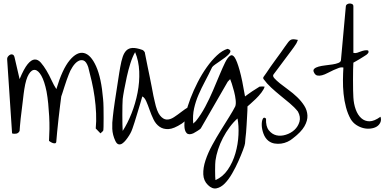

<svg xmlns="http://www.w3.org/2000/svg" viewBox="-20 -752 2197 1097"><path d="M246 -229Q234 -288 216.5 -319Q199 -350 180 -352.5Q161 -355 144.5 -328Q128 -301 119 -243Q117 -234 115 -215Q113 -196 110 -172.5Q107 -149 104 -123Q101 -97 98 -73.5Q95 -50 94 -31.5Q93 -13 92 -4Q86 9 73 11.5Q60 14 49 10L21 -411Q20 -422 26 -429.5Q32 -437 39 -440Q46 -443 53 -440Q60 -437 63 -425L92 -300Q117 -360 138 -385.5Q159 -411 178 -412Q197 -413 213.5 -394Q230 -375 245.5 -349Q261 -323 274.5 -293.5Q288 -264 302 -243Q336 -357 378 -407.5Q420 -458 459.5 -449Q499 -440 529 -373.5Q559 -307 569 -186Q571 -167 571.5 -137Q572 -107 572 -78Q572 -49 571.5 -27Q571 -5 569 -4L554 10L527 -18Q531 -59 529 -105Q527 -151 520.5 -197.5Q514 -244 504 -287.5Q494 -331 484 -369Q473 -401 457 -406.5Q441 -412 424.5 -401.5Q408 -391 394 -369Q380 -347 373 -327Q368 -315 361 -295Q354 -275 347.5 -254.5Q341 -234 336 -218.5Q331 -203 330 -201Q328 -186 323.5 -150.5Q319 -115 314.5 -74.5Q310 -34 306.5 2Q303 38 302 53Q302 65 295.5 66.5Q289 68 281 65Q272 62 260 53Q262 21 262.5 -15Q263 -51 261 -87.5Q259 -124 255.5 -160Q252 -196 246 -229Z M625 -87Q626 -99 629 -121.5Q632 -144 636 -171.5Q640 -199 645 -230Q650 -261 654 -288.5Q658 -316 661.5 -337Q665 -358 667 -369Q673 -403 681 -427Q689 -451 702.5 -464Q716 -477 737.5 -478Q759 -479 793 -467Q797 -466 802 -460.5Q807 -455 807 -454Q809 -443 813.5 -421Q818 -399 823.5 -371Q829 -343 835.5 -313Q842 -283 847 -255Q852 -227 856.5 -205Q861 -183 864 -172Q876 -115 894 -92.5Q912 -70 932 -69Q952 -68 974 -82.5Q996 -97 1016.5 -113Q1037 -129 1056 -140Q1075 -151 1088 -144Q1088 -129 1081 -114.5Q1074 -100 1063.5 -87.5Q1053 -75 1041 -64Q1029 -53 1019 -46Q973 -16 943 -14.5Q913 -13 891.5 -28Q870 -43 857 -70Q844 -97 834.5 -124.5Q825 -152 815.5 -173.5Q806 -195 793 -201Q790 -190 782.5 -164.5Q775 -139 766 -109.5Q757 -80 749 -54Q741 -28 737 -18Q736 -14 731 -2.5Q726 9 717.5 22.5Q709 36 699 48.5Q689 61 678.5 68Q668 75 657.5 72.5Q647 70 639 53Q623 19 621.5 -16Q620 -51 625 -87ZM681 -4Q709 -47 731.5 -104Q754 -161 766 -222.5Q778 -284 775.5 -344Q773 -404 752 -454Q737 -428 725 -390Q713 -352 704.5 -313Q696 -274 689.5 -239Q683 -204 681 -186Q680 -176 679.5 -150Q679 -124 679 -95.5Q679 -67 679.5 -40.5Q680 -14 681 -4Z M1324 -144Q1329 -157 1326.5 -180.5Q1324 -204 1317.5 -229Q1311 -254 1304.5 -274Q1298 -294 1295 -300L1281 -285L1127 -18Q1125 -16 1120 -12Q1115 -8 1108 -4Q1101 0 1094.5 4Q1088 8 1084 10Q1058 21 1046 8Q1034 -5 1033.5 -34Q1033 -63 1042 -104Q1051 -145 1068.5 -190.5Q1086 -236 1109.5 -282Q1133 -328 1161 -367.5Q1189 -407 1219.5 -435.5Q1250 -464 1280 -473Q1296 -468 1296.5 -460.5Q1297 -453 1288.5 -443.5Q1280 -434 1266 -423.5Q1252 -413 1236.5 -402.5Q1221 -392 1208.5 -383Q1196 -374 1192 -368Q1172 -326 1151.5 -287.5Q1131 -249 1114.5 -211Q1098 -173 1089 -133Q1080 -93 1084 -46L1099 -60Q1128 -96 1152.5 -142Q1177 -188 1197 -235Q1217 -282 1234.5 -324Q1252 -366 1266 -394.5Q1280 -423 1294 -433Q1308 -443 1321 -423.5Q1334 -404 1349 -350.5Q1364 -297 1380 -201Q1384 -204 1395.5 -212.5Q1407 -221 1420.5 -230Q1434 -239 1446.5 -246.5Q1459 -254 1463 -257Q1468 -258 1478 -258Q1488 -258 1492 -257Q1488 -242 1473.5 -223Q1459 -204 1441.5 -187Q1424 -170 1409.5 -157.5Q1395 -145 1394 -144Q1394 -136 1393.5 -120Q1393 -104 1391.5 -82.5Q1390 -61 1389 -38.5Q1388 -16 1386 5Q1384 26 1382 42L1380 67Q1379 77 1368.5 105Q1358 133 1342.5 168Q1327 203 1307 238Q1287 273 1264.5 296Q1242 319 1217 324Q1192 329 1168 305Q1143 281 1141.5 244Q1140 207 1154 164.5Q1168 122 1192.5 77Q1217 32 1243 -9.5Q1269 -51 1291 -86.5Q1313 -122 1324 -144ZM1211 277Q1253 259 1281.5 217.5Q1310 176 1325 124Q1340 72 1342.5 18.5Q1345 -35 1337 -75Q1314 -55 1292.5 -26Q1271 3 1254 35.5Q1237 68 1226 102Q1215 136 1211 166Q1210 172 1209.5 187.5Q1209 203 1209 221Q1209 239 1209.5 255.5Q1210 272 1211 277Z M1500 -74Q1498 -30 1516 -7.5Q1534 15 1559 21Q1584 27 1613 18Q1642 9 1662.5 -10Q1683 -29 1691 -56.5Q1699 -84 1682 -115Q1662 -140 1635.5 -162Q1609 -184 1582 -206Q1555 -228 1530 -251Q1505 -274 1486 -300Q1484 -302 1484 -306.5Q1484 -311 1486 -313Q1492 -320 1502 -335.5Q1512 -351 1526 -371Q1540 -391 1555.5 -412Q1571 -433 1585 -452.5Q1599 -472 1609.5 -487.5Q1620 -503 1626 -510Q1637 -525 1649 -527Q1661 -529 1682 -524Q1681 -520 1676 -509.5Q1671 -499 1668 -496Q1662 -486 1644 -462Q1626 -438 1605.5 -410.5Q1585 -383 1567.5 -359.5Q1550 -336 1543 -327Q1536 -318 1547.5 -305Q1559 -292 1579.5 -275.5Q1600 -259 1627 -239.5Q1654 -220 1678 -197Q1702 -174 1718.5 -148Q1735 -122 1736.5 -92.5Q1738 -63 1719.5 -30.5Q1701 2 1654 38Q1640 50 1622.5 58Q1605 66 1586.5 68.5Q1568 71 1549 68Q1530 65 1514 53Q1495 38 1485.5 12Q1476 -14 1475.5 -37Q1475 -60 1481.5 -73Q1488 -86 1500 -74Z M1942 -366Q1930 -369 1916 -364Q1902 -359 1885.5 -351.5Q1869 -344 1852 -335Q1835 -326 1820 -322Q1805 -318 1793 -320.5Q1781 -323 1774 -338Q1767 -351 1775.5 -359Q1784 -367 1800.5 -371.5Q1817 -376 1839 -378.5Q1861 -381 1880.5 -384Q1900 -387 1913.5 -392.5Q1927 -398 1928 -408L1956 -716Q1957 -724 1964 -728Q1971 -732 1978.5 -732Q1986 -732 1992.5 -728.5Q1999 -725 1999 -716V-450Q2010 -447 2020.5 -450.5Q2031 -454 2041.5 -458Q2052 -462 2062.5 -464Q2073 -466 2083 -464Q2089 -455 2082 -447Q2075 -439 2069 -436L2055 -427Q2045 -421 2034 -414Q2023 -407 2012.5 -401.5Q2002 -396 1999 -394Q1998 -383 1997.5 -355Q1997 -327 1997 -295.5Q1997 -264 1997.5 -236Q1998 -208 1999 -196Q2001 -158 2012.5 -126.5Q2024 -95 2044 -77Q2064 -59 2091 -59Q2118 -59 2154 -85Q2160 -67 2153 -52Q2146 -37 2132 -28.5Q2118 -20 2097.5 -17.5Q2077 -15 2056.5 -20Q2036 -25 2016.5 -37.5Q1997 -50 1984 -71Q1967 -101 1957 -138.5Q1947 -176 1943 -216Q1939 -256 1939.5 -295Q1940 -334 1942 -366Z"/></svg>

Font: Liu Jian Mao Cao
Style: Regular
Weight: 400
Designer: ZhongQi
Foundry: ZhongQi
Version: Version 1.001